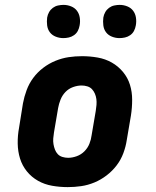

<svg xmlns="http://www.w3.org/2000/svg" viewBox="-20 -758 640 786"><path d="M257 8Q225 8 193.5 2.5Q162 -3 135.5 -18Q109 -33 90 -56.5Q71 -80 62 -109Q53 -138 52.5 -170.5Q52 -203 58 -235L74 -335Q79 -362 89 -389Q99 -416 116 -439Q133 -462 156.5 -480Q180 -498 207 -509Q234 -520 261 -524Q288 -528 316 -528Q348 -528 379.5 -522.5Q411 -517 437.5 -502Q464 -487 483.5 -463.5Q503 -440 512 -411Q521 -382 521 -349.5Q521 -317 516 -285L499 -185Q495 -158 485 -131Q475 -104 457.5 -81Q440 -58 416.5 -40Q393 -22 366.5 -11Q340 0 312.5 4Q285 8 257 8ZM259 -112Q276 -112 294 -118.5Q312 -125 325.5 -138.5Q339 -152 346 -169.5Q353 -187 355 -204L372 -304Q374 -316 375 -328.5Q376 -341 374.5 -352.5Q373 -364 368.5 -374.5Q364 -385 356.5 -393Q349 -401 337.5 -404.5Q326 -408 314 -408Q297 -408 279 -401.5Q261 -395 248 -381.5Q235 -368 228 -350.5Q221 -333 218 -316L201 -216Q199 -204 198 -191.5Q197 -179 199 -167.5Q201 -156 205 -145.5Q209 -135 216.5 -127Q224 -119 235.5 -115.5Q247 -112 259 -112ZM469 -602Q453 -602 438 -608Q423 -614 414 -626Q405 -638 403 -654Q401 -670 403 -686Q405 -698 411 -708.5Q417 -719 426.5 -726Q436 -733 447.5 -735.5Q459 -738 470 -738Q486 -738 501 -732Q516 -726 525 -714Q534 -702 536.5 -686Q539 -670 536 -654Q534 -642 528.5 -631.5Q523 -621 513 -614Q503 -607 491.5 -604.5Q480 -602 469 -602ZM239 -602Q223 -602 208 -608Q193 -614 184 -626Q175 -638 173 -654Q171 -670 173 -686Q175 -698 181 -708.5Q187 -719 196.5 -726Q206 -733 217.5 -735.5Q229 -738 240 -738Q256 -738 271 -732Q286 -726 295 -714Q304 -702 306.5 -686Q309 -670 306 -654Q304 -642 298.5 -631.5Q293 -621 283 -614Q273 -607 261.5 -604.5Q250 -602 239 -602Z"/></svg>

Font: Iosevka Etoile Heavy
Style: Italic
Weight: 900
Italic angle: -9°
Designer: Belleve Invis
Foundry: Belleve Invis
Version: Version 22.1.2; ttfautohint (v1.8.4)